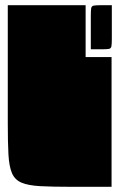

<svg xmlns="http://www.w3.org/2000/svg" viewBox="-20 -720 460 740"><path d="M255 0Q182 0 135.5 -2.5Q89 -5 63 -16Q37 -27 26 -53Q15 -79 12.5 -125.5Q10 -172 10 -245V-700H310V-500H410V0ZM330 -659Q330 -680 331.5 -688.5Q333 -697 342 -698.5Q351 -700 371 -700H411V-571Q411 -551 409.5 -542Q408 -533 399.5 -531.5Q391 -530 370 -530H330Z"/></svg>

Font: Badeen Display
Style: Regular
Weight: 400
Version: Version 1.000; ttfautohint (v1.8.4.7-5d5b)